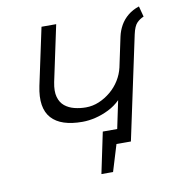

<svg xmlns="http://www.w3.org/2000/svg" viewBox="-73 -577 681 747"><g transform="rotate(-10 268.0 -203.5)"><path d="M302 -57 268 105H314L346 0H375L387 -57ZM347 0H403L490 -408Q497 -440 509 -452Q521 -464 536 -470L525 -512Q500 -504 481 -488.5Q462 -473 450.5 -452.5Q439 -432 434 -409L409 -291Q403 -265 388.5 -241.5Q374 -218 352.5 -200Q331 -182 306 -171.5Q281 -161 254 -161Q231 -161 209 -166.5Q187 -172 171 -185Q155 -198 148.5 -221Q142 -244 149 -279L196 -500H138L90 -275Q81 -232 86 -200.5Q91 -169 109.5 -148.5Q128 -128 158.5 -118Q189 -108 231 -108Q256 -108 283 -114.5Q310 -121 336 -134Q362 -147 382 -167Z"/></g></svg>

Font: Advent Pro
Style: Italic
Weight: 400
Italic angle: -12°
Designer: VivaRado, Andreas Kalpakidis
Foundry: VivaRado, Andreas Kalpakidis
Version: Version 3.000